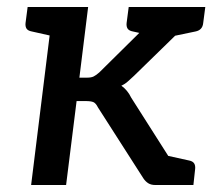

<svg xmlns="http://www.w3.org/2000/svg" viewBox="-20 -529 632 549"><path d="M69 0 132 -509H232L207 -307H230Q241 -307 248 -310.5Q255 -314 264 -322L434 -490Q443 -499 451.5 -504Q460 -509 474 -509H565L363 -312Q354 -304 346 -296.5Q338 -289 327 -284Q345 -271 355 -250L514 0H424Q412 0 404 -5Q396 -10 390 -19L260 -222Q254 -234 247 -237Q240 -240 225 -240H199L169 0ZM449 -421 418 -462 424 -509H549L468 -424ZM431 0 394 -98 454 -85ZM160 -509 138 -424 71 -439Q60 -441 56 -447Q52 -453 53 -463L59 -509ZM567 -509 561 -463Q560 -453 554.5 -447Q549 -441 539 -439L467 -424L466 -509ZM449 -509 428 -424 360 -439Q349 -441 345 -447Q341 -453 342 -463L348 -509ZM431 0 453 -85 521 -70Q531 -68 535 -62Q539 -56 538 -46L533 0Z"/></svg>

Font: Aleo Medium
Style: Italic
Weight: 500
Italic angle: -7°
Designer: Alessio Laiso
Foundry: Alessio Laiso
Version: Version 2.001;gftools[0.9.29]